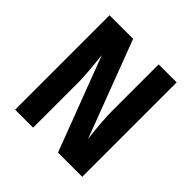

<svg xmlns="http://www.w3.org/2000/svg" viewBox="-173 -803 947 947"><g transform="rotate(45 300.0 -329.5)"><path d="M365.2 0 177.7 -493.2Q191.4 -370.1 191.4 -320.3V0H65.9V-658.7H230.5L422.4 -152.3Q408.7 -267.1 408.7 -330.6V-658.7H534.2V0Z"/></g></svg>

Font: Cousine
Style: Bold
Weight: 700
Monospace: yes
Designer: Steve Matteson
Foundry: Ascender Corporation
Version: Version 1.20